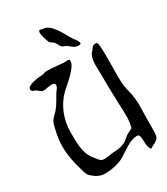

<svg xmlns="http://www.w3.org/2000/svg" viewBox="-223 -1026 974 1118"><g transform="rotate(-30 264.5 -466.5)"><path d="M452 -5C471 -18 499 -24 511 -46C516 -56 517 -88 517 -117V-168C517 -197 519 -229 519 -259C519 -275 518 -292 516 -307C513 -340 502 -371 497 -403C495 -424 494 -444 494 -465V-506C494 -516 495 -550 495 -586C495 -637 494 -693 485 -696C481 -697 478 -698 475 -698C460 -698 450 -686 443 -674C439 -668 430 -662 427 -655C416 -633 414 -610 414 -587C414 -568 415 -548 415 -527C415 -463 417 -399 419 -334C420 -307 422 -278 422 -249C422 -221 420 -192 412 -166C410 -163 385 -153 381 -150C367 -143 356 -131 344 -122C321 -105 291 -97 261 -97C236 -97 190 -83 169 -92C154 -99 137 -127 128 -138C90 -186 93 -265 93 -324C93 -408 127 -492 187 -548C210 -570 300 -639 300 -681C300 -685 299 -688 298 -692C297 -693 291 -694 284 -694C274 -694 262 -693 260 -693C250 -693 191 -701 153 -701C135 -701 130 -696 120 -694C103 -694 13 -687 13 -656C13 -654 13 -651 15 -649C20 -638 32 -639 40 -634C52 -627 63 -611 78 -611H81C94 -611 117 -618 135 -618C148 -618 158 -614 158 -602C158 -600 157 -596 156 -593C153 -583 141 -571 136 -563C118 -534 102 -500 79 -474C68 -462 55 -451 44 -437C31 -420 27 -392 22 -372C14 -338 10 -305 10 -272C10 -217 21 -162 38 -107C43 -89 48 -65 62 -52C93 -25 115 -13 151 -13C158 -13 165 -14 173 -14C209 -18 247 -26 279 -45C319 -69 368 -111 416 -111H418C446 -111 429 -48 443 -19C443 -18 450 -4 452 -5ZM254 -924C248 -924 245 -928 238 -928H233C229 -926 227 -921 227 -914C227 -890 244 -845 246 -842C250 -834 265 -828 272 -821C282 -810 286 -795 295 -784C302 -776 312 -776 321 -771C343 -758 356 -736 387 -736C398 -736 402 -739 402 -743V-744C402 -758 382 -781 377 -788C350 -828 312 -924 254 -924Z"/></g></svg>

Font: Ancial
Style: Regular
Weight: 400
Designer: Daytona Mess (Anne-Dauphine Borione)
Foundry: Daytona Mess (Anne-Dauphine Borione)
Version: Version 1.000;Glyphs 3.2 (3192)